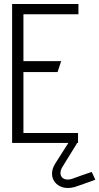

<svg xmlns="http://www.w3.org/2000/svg" viewBox="-20 -720 500 967"><path d="M367 -6H323V2L258 104Q242 130 242 154.5Q242 179 256.5 197.5Q271 216 296.5 223.5Q322 231 356 222Q362 220 379 214Q396 208 415 201.5Q434 195 447 190Q460 185 460 185L442 146Q442 146 434.5 148.5Q427 151 414 155.5Q401 160 383.5 166Q366 172 345 180Q321 188 304.5 181.5Q288 175 285 157.5Q282 140 296 118L367 3ZM41 0H373V-50H98V-357H270L288 -412H98V-648H375V-700H41Z"/></svg>

Font: Advent Pro
Style: Regular
Weight: 400
Designer: VivaRado, Andreas Kalpakidis
Foundry: VivaRado, Andreas Kalpakidis
Version: Version 3.000